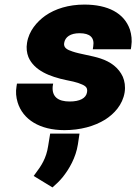

<svg xmlns="http://www.w3.org/2000/svg" viewBox="-20 -558 595 838"><path d="M52 -180C48 -157 50 -134 57 -111C80 -36 154 10 261 10C331 10 392 -7 439 -36C478 -61 515 -100 524 -155C528 -181 524 -204 516 -223C498 -262 464 -288 418 -303C382 -315 329 -322 297 -333C272 -341 257 -350 260 -370C264 -397 288 -413 327 -413C373 -413 393 -394 387 -356L385 -343H551L553 -356C557 -383 554 -406 547 -429C522 -501 451 -538 348 -538C280 -538 221 -520 177 -489C141 -463 106 -423 98 -371C94 -348 97 -327 104 -309C129 -250 198 -223 271 -208C292 -204 309 -200 321 -196C348 -186 364 -180 360 -156C356 -129 328 -115 284 -115C233 -115 206 -136 210 -181L212 -193H54ZM127 210 209 260C225 246 238 234 253 216C282 180 311 130 320 72L327 25H199L190 80C182 133 160 166 135 199Z"/></svg>

Font: Asimov Pro
Style: UltObl
Weight: 900
Designer: Google
Version: Version 2.000980; 2014